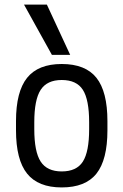

<svg xmlns="http://www.w3.org/2000/svg" viewBox="-20 -810 540 840"><path d="M250 10Q147 10 98.5 -50.5Q50 -111 50 -240V-280Q50 -409 98.5 -469.5Q147 -530 250 -530Q354 -530 402 -469.5Q450 -409 450 -280V-240Q450 -111 402 -50.5Q354 10 250 10ZM250 -60Q315 -60 342.5 -103Q370 -146 370 -245V-275Q370 -374 342.5 -417Q315 -460 250 -460Q186 -460 158 -417Q130 -374 130 -275V-245Q130 -146 158 -103Q186 -60 250 -60ZM207 -570 85 -790H185L287 -570Z"/></svg>

Font: M PLUS Code Latin
Style: Regular
Weight: 400
Designer: Coji Morishita
Foundry: UNDERFOREST DESIGN
Version: Version 1.002; ttfautohint (v1.8.3)